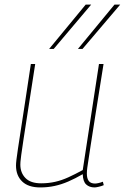

<svg xmlns="http://www.w3.org/2000/svg" viewBox="-20 -810 546 840"><path d="M156 10Q104 10 77 -16Q50 -42 50 -86Q50 -95 52 -112Q54 -129 58.5 -159Q63 -189 70.5 -237.5Q78 -286 89 -358Q100 -430 115 -530H134Q115 -407 102.5 -327Q90 -247 83 -201Q76 -155 73 -132.5Q70 -110 69.5 -102Q69 -94 69 -90Q69 -54 91.5 -31Q114 -8 160 -8Q192 -8 221 -14.5Q250 -21 279.5 -34.5Q309 -48 342 -66L413 -530H433Q412 -397 398 -310.5Q384 -224 376.5 -173Q369 -122 365 -97Q361 -72 360.5 -63Q360 -54 360 -51Q360 -29 368.5 -18Q377 -7 396 -7Q401 -7 410.5 -9Q420 -11 430 -15L434 0Q425 4 412.5 7Q400 10 394 10Q371 10 357 -3Q343 -16 342 -48Q309 -29 279 -16Q249 -3 219 3.5Q189 10 156 10ZM321 -596 481 -790H506L341 -596ZM195 -596 355 -790H379L215 -596Z"/></svg>

Font: Georama ExtraCondensed Thin Thin
Style: Italic
Weight: 250
Italic angle: -9°
Version: Version 1.001